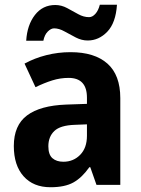

<svg xmlns="http://www.w3.org/2000/svg" viewBox="-20 -842 594 806"><path d="M276 -623Q377 -623 431 -575Q485 -527 485 -430V-66H385L359 -140H355Q324 -96 288 -76Q252 -56 192 -56Q120 -56 79 -102Q38 -148 38 -229Q38 -316 93.5 -357.5Q149 -399 258 -403L345 -406V-432Q345 -515 268 -515Q233 -515 199.5 -504.5Q166 -494 129 -476L83 -575Q125 -598 174.5 -610.5Q224 -623 276 -623ZM294 -318Q233 -316 208 -292Q183 -268 183 -228Q183 -193 200 -178Q217 -163 246 -163Q288 -163 316.5 -192Q345 -221 345 -272V-320ZM90 -671Q94 -737 126.5 -779Q159 -821 212 -821Q238 -821 262 -808Q286 -795 308.5 -782.5Q331 -770 354 -770Q368 -770 380.5 -784Q393 -798 399 -822H471Q466 -746 430.5 -709Q395 -672 348 -672Q323 -672 298.5 -684.5Q274 -697 251 -710Q228 -723 207 -723Q194 -723 180.5 -709.5Q167 -696 162 -671Z"/></svg>

Font: Noto Sans Malayalam UI SemiCondensed
Style: Bold
Weight: 700
Width: 4
Designer: Jelle Bosma - Monotype Design Team
Foundry: Monotype Imaging Inc.
Version: Version 2.104; ttfautohint (v1.8.4.7-5d5b)